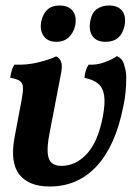

<svg xmlns="http://www.w3.org/2000/svg" viewBox="-20 -673 488 698"><path d="M161 5Q84 5 50 -39Q16 -83 33 -174L59 -312Q64 -339 63.5 -354.5Q63 -370 53 -378Q43 -386 17 -390Q19 -403 22 -414.5Q25 -426 32 -438Q78 -436 120 -446.5Q162 -457 184 -468Q197 -462 202 -448.5Q207 -435 203 -412L160 -188Q151 -142 153.5 -116Q156 -90 169 -80Q182 -70 203 -70Q256 -70 296.5 -114.5Q337 -159 354 -250Q363 -298 358.5 -326.5Q354 -355 336 -369.5Q318 -384 287 -390Q288 -403 291.5 -415Q295 -427 302 -438Q332 -436 361 -447Q390 -458 405 -469Q416 -464 422.5 -456Q429 -448 433 -431Q439 -414 439 -389.5Q439 -365 436.5 -338Q434 -311 428 -285Q400 -143 331.5 -69Q263 5 161 5ZM364 -521Q331 -521 316.5 -541.5Q302 -562 308 -595Q313 -626 331.5 -639.5Q350 -653 376 -653Q408 -653 423.5 -634.5Q439 -616 433 -581Q421 -521 364 -521ZM185 -521Q152 -521 137.5 -544Q123 -567 131 -599Q137 -624 153 -638.5Q169 -653 196 -653Q230 -653 245 -632.5Q260 -612 253 -579Q247 -553 229.5 -537Q212 -521 185 -521Z"/></svg>

Font: Vollkorn SemiBold
Style: Italic
Weight: 600
Italic angle: -11°
Designer: Friedrich Althausen
Foundry: Friedrich Althausen
Version: Version 5.000